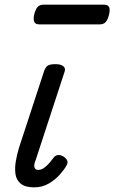

<svg xmlns="http://www.w3.org/2000/svg" viewBox="-20 -791 492 826"><path d="M127 15Q88 15 69 -1Q50 -17 46.5 -42.5Q43 -68 48 -97Q53 -126 61 -153L169 -483Q176 -503 186 -509Q196 -515 219 -515Q242 -515 252.5 -506Q263 -497 258 -483L135 -107Q128 -91 127.5 -80.5Q127 -70 131.5 -65Q136 -60 144 -60Q155 -60 166 -66.5Q177 -73 188 -85Q199 -97 210 -112Q218 -123 229.5 -124Q241 -125 254 -117Q268 -107 270 -97.5Q272 -88 266 -79Q257 -62 237.5 -40Q218 -18 190 -1.5Q162 15 127 15ZM151 -686Q131 -686 127 -698Q123 -710 127 -728Q132 -749 141 -760Q150 -771 168 -771H426Q446 -771 450 -759Q454 -747 449 -728Q444 -707 435 -696.5Q426 -686 408 -686Z"/></svg>

Font: Playwrite AU TAS
Style: Regular
Weight: 400
Designer: Veronika Burian, José Scaglione
Foundry: TypeTogether
Version: Version 1.002